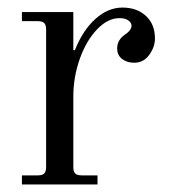

<svg xmlns="http://www.w3.org/2000/svg" viewBox="-20 -488 450 508"><path d="M38 0V-24H80Q92 -24 97 -29Q102 -34 102 -46V-410Q102 -422 97 -427Q92 -432 80 -432H38V-456H174V-356L178 -355Q199 -408 232.5 -438Q266 -468 304 -468Q342 -468 366 -446Q390 -424 390 -386Q390 -364 375 -343Q360 -322 335 -322Q316 -322 303 -332Q290 -342 290 -360Q290 -382 310 -396Q328 -408 328 -420Q328 -428 319.5 -434Q311 -440 296 -440Q265 -440 236.5 -410Q208 -380 191 -332Q174 -284 174 -232V-46Q174 -34 179 -29Q184 -24 196 -24H238V0Z"/></svg>

Font: Old Standard TT
Style: Regular
Weight: 400
Designer: Alexey Kryukov <alexios@thessalonica.org.ru>
Version: Version 2.2